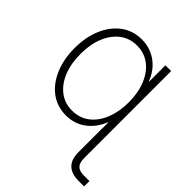

<svg xmlns="http://www.w3.org/2000/svg" viewBox="-209 -666 992 992"><g transform="rotate(45 287.0 -169.5)"><path d="M533.7 204.1Q427.7 204.1 427.7 99.1V-74.2H428.2V-117.2H425.8Q401.9 -57.1 355.2 -22.9Q308.6 11.2 248.5 11.2Q182.6 11.2 134.5 -24.9Q86.4 -61 59.8 -123.8Q33.2 -186.5 33.2 -267.1Q33.2 -346.7 59.8 -409.4Q86.4 -472.2 134.8 -508.3Q183.1 -544.4 248.5 -544.4Q308.1 -544.4 355.7 -510.7Q403.3 -477.1 425.8 -417.5H428.2V-535.6H470.2V99.1Q470.2 134.8 485.1 149.9Q500 165 533.7 165H573.7V204.1ZM252.4 -28.8Q307.1 -28.8 346.9 -59.6Q386.7 -90.3 408.2 -144.3Q429.7 -198.2 429.7 -267.1Q429.7 -335.4 408 -389.2Q386.2 -442.9 346.4 -473.6Q306.6 -504.4 252.4 -504.4Q199.2 -504.4 159.7 -474.4Q120.1 -444.3 98.1 -390.9Q76.2 -337.4 76.2 -267.1Q76.2 -196.8 97.9 -143.1Q119.6 -89.4 159.2 -59.1Q198.7 -28.8 252.4 -28.8Z"/></g></svg>

Font: Inter Display Extra Light
Style: Regular
Weight: 200
Designer: Rasmus Andersson
Foundry: rsms
Version: Version 4.000;git-4fc901f